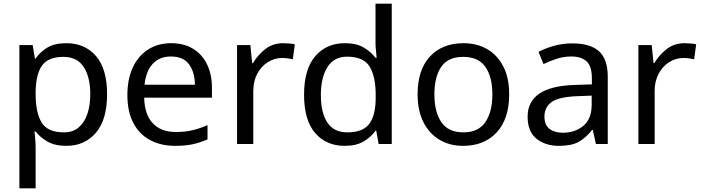

<svg xmlns="http://www.w3.org/2000/svg" viewBox="-20 -780 3806 1040"><path d="M340 -546Q439 -546 499.5 -477Q560 -408 560 -269Q560 -132 499.5 -61Q439 10 339 10Q277 10 236.5 -13.5Q196 -37 173 -68H167Q169 -51 171 -25Q173 1 173 20V240H85V-536H157L169 -463H173Q197 -498 236 -522Q275 -546 340 -546ZM324 -472Q242 -472 208.5 -426Q175 -380 173 -286V-269Q173 -170 205.5 -116.5Q238 -63 326 -63Q375 -63 406.5 -90Q438 -117 453.5 -163.5Q469 -210 469 -270Q469 -362 433.5 -417Q398 -472 324 -472Z M907 -546Q976 -546 1025.5 -516Q1075 -486 1101.5 -431.5Q1128 -377 1128 -304V-251H761Q763 -160 807.5 -112.5Q852 -65 932 -65Q983 -65 1022.5 -74.5Q1062 -84 1104 -102V-25Q1063 -7 1023 1.5Q983 10 928 10Q852 10 793.5 -21Q735 -52 702.5 -113.5Q670 -175 670 -264Q670 -352 699.5 -415Q729 -478 782.5 -512Q836 -546 907 -546ZM906 -474Q843 -474 806.5 -433.5Q770 -393 763 -321H1036Q1035 -389 1004 -431.5Q973 -474 906 -474Z M1514 -546Q1529 -546 1546.5 -544.5Q1564 -543 1577 -540L1566 -459Q1553 -462 1537.5 -464Q1522 -466 1508 -466Q1467 -466 1431 -443.5Q1395 -421 1373.5 -380.5Q1352 -340 1352 -286V0H1264V-536H1336L1346 -438H1350Q1376 -482 1417 -514Q1458 -546 1514 -546Z M1847 10Q1747 10 1687 -59.5Q1627 -129 1627 -267Q1627 -405 1687.5 -475.5Q1748 -546 1848 -546Q1910 -546 1949.5 -523Q1989 -500 2014 -467H2020Q2019 -480 2016.5 -505.5Q2014 -531 2014 -546V-760H2102V0H2031L2018 -72H2014Q1990 -38 1950 -14Q1910 10 1847 10ZM1861 -63Q1946 -63 1980.5 -109.5Q2015 -156 2015 -250V-266Q2015 -366 1982 -419.5Q1949 -473 1860 -473Q1789 -473 1753.5 -416.5Q1718 -360 1718 -265Q1718 -169 1753.5 -116Q1789 -63 1861 -63Z M2738 -269Q2738 -136 2670.5 -63Q2603 10 2488 10Q2417 10 2361.5 -22.5Q2306 -55 2274 -117.5Q2242 -180 2242 -269Q2242 -402 2309 -474Q2376 -546 2491 -546Q2564 -546 2619.5 -513.5Q2675 -481 2706.5 -419.5Q2738 -358 2738 -269ZM2333 -269Q2333 -174 2370.5 -118.5Q2408 -63 2490 -63Q2571 -63 2609 -118.5Q2647 -174 2647 -269Q2647 -364 2609 -418Q2571 -472 2489 -472Q2407 -472 2370 -418Q2333 -364 2333 -269Z M3080 -545Q3178 -545 3225 -502Q3272 -459 3272 -365V0H3208L3191 -76H3187Q3152 -32 3113.5 -11Q3075 10 3007 10Q2934 10 2886 -28.5Q2838 -67 2838 -149Q2838 -229 2901 -272.5Q2964 -316 3095 -320L3186 -323V-355Q3186 -422 3157 -448Q3128 -474 3075 -474Q3033 -474 2995 -461.5Q2957 -449 2924 -433L2897 -499Q2932 -518 2980 -531.5Q3028 -545 3080 -545ZM3106 -259Q3006 -255 2967.5 -227Q2929 -199 2929 -148Q2929 -103 2956.5 -82Q2984 -61 3027 -61Q3095 -61 3140 -98.5Q3185 -136 3185 -214V-262Z M3688 -546Q3703 -546 3720.5 -544.5Q3738 -543 3751 -540L3740 -459Q3727 -462 3711.5 -464Q3696 -466 3682 -466Q3641 -466 3605 -443.5Q3569 -421 3547.5 -380.5Q3526 -340 3526 -286V0H3438V-536H3510L3520 -438H3524Q3550 -482 3591 -514Q3632 -546 3688 -546Z"/></svg>

Font: Noto Sans Hebrew Droid
Style: Regular
Weight: 400
Designer: Monotype Design Team
Foundry: Monotype Imaging Inc.
Version: Version 1.100